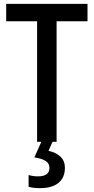

<svg xmlns="http://www.w3.org/2000/svg" viewBox="-20 -734 485 994"><path d="M273 0H172V-624H12V-714H433V-624H273ZM316 135Q316 185 283 212.5Q250 240 187 240Q150 240 128 233V172Q150 179 177 179Q236 179 236 135Q236 111 215 98.5Q194 86 158 81L194 0H252L231 47Q270 55 293 77Q316 99 316 135Z"/></svg>

Font: Noto Sans Condensed Medium
Style: Regular
Weight: 500
Width: 3
Designer: Monotype Design Team
Foundry: Monotype Imaging Inc.
Version: Version 2.013; ttfautohint (v1.8.4.7-5d5b)